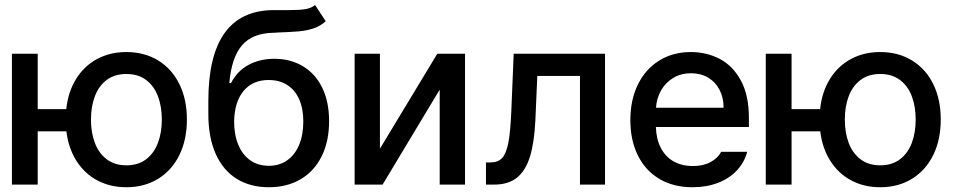

<svg xmlns="http://www.w3.org/2000/svg" viewBox="-20 -748 3879 778"><path d="M132.8 -305.7H248.5Q255.9 -375.5 288.1 -427.7Q320.3 -480 372.8 -508.5Q425.3 -537.1 492.2 -537.1Q565.4 -537.1 621.1 -502.9Q676.8 -468.8 707 -407Q737.3 -345.2 737.3 -263.7Q737.3 -182.1 707 -120.1Q676.8 -58.1 621.1 -23.7Q565.4 10.7 492.2 10.7Q426.3 10.7 374.3 -17.1Q322.3 -44.9 289.8 -96.2Q257.3 -147.5 249 -215.8H132.8V0H28.3V-530.3H132.8ZM635.7 -263.7Q635.7 -315.9 620.1 -357.7Q604.5 -399.4 572.3 -423.8Q540 -448.2 492.2 -448.2Q444.3 -448.2 412.1 -423.8Q379.9 -399.4 364.3 -357.7Q348.6 -315.9 348.6 -263.7Q348.6 -210.9 364.3 -169.2Q379.9 -127.4 412.1 -102.8Q444.3 -78.1 492.2 -78.1Q540 -78.1 572.3 -102.8Q604.5 -127.4 620.1 -169.2Q635.7 -210.9 635.7 -263.7Z M1103.5 -616.2Q1097.7 -615.2 1086.9 -615.2Q1002 -613.3 960 -563.7Q918 -514.2 909.2 -411.1H916Q940.9 -460 986.8 -484.9Q1032.7 -509.8 1091.8 -509.8Q1156.2 -509.8 1206.5 -480.2Q1256.8 -450.7 1285.2 -393.6Q1313.5 -336.4 1313.5 -256.8Q1313.5 -175.3 1283.4 -114.7Q1253.4 -54.2 1198.2 -21.7Q1143.1 10.7 1069.3 10.7Q994.6 10.7 939.5 -23.2Q884.3 -57.1 854.2 -124Q824.2 -190.9 824.2 -287.1V-338.9Q824.2 -702.6 1084 -707H1120.1H1147.5Q1191.4 -707 1215.8 -710.7Q1240.2 -714.4 1256.8 -727.5L1299.8 -662.1Q1278.8 -642.6 1251.5 -633.3Q1224.1 -624 1192.6 -621.1Q1161.1 -618.2 1103.5 -616.2ZM1209 -255.9Q1209 -308.6 1191.9 -346.4Q1174.8 -384.3 1143.3 -404.1Q1111.8 -423.8 1068.4 -423.8Q1003.9 -423.8 967 -379.6Q930.2 -335.4 928.7 -255.9Q928.7 -201.7 945.8 -160.9Q962.9 -120.1 994.6 -98.1Q1026.4 -76.2 1069.3 -76.2Q1111.8 -76.2 1143.3 -98.1Q1174.8 -120.1 1191.9 -160.6Q1209 -201.2 1209 -255.9Z M1752 -530.3H1864.3V0H1761.7V-384.8L1530.3 0H1417V-530.3H1519.5V-145.5Z M1949.2 -89.8H1967.8Q1998 -89.8 2014.6 -107.7Q2031.2 -125.5 2039.8 -169.2Q2048.3 -212.9 2051.8 -295.9L2061.5 -530.3H2431.6V0H2330.1V-440.4H2157.2L2149.4 -260.7Q2145 -169.9 2127.4 -113.3Q2109.9 -56.6 2075 -28.3Q2040 0 1982.4 0H1949.2Z M2534.2 -261.7Q2534.2 -342.8 2564.7 -405.3Q2595.2 -467.8 2650.9 -502.4Q2706.5 -537.1 2779.3 -537.1Q2843.3 -537.1 2896.5 -509.3Q2949.7 -481.4 2982.2 -421.6Q3014.6 -361.8 3014.6 -270.5V-233.4H2637.7Q2639.2 -184.1 2658 -148.2Q2676.8 -112.3 2710 -93.8Q2743.2 -75.2 2787.1 -75.2Q2829.6 -75.2 2858.9 -91.1Q2888.2 -106.9 2902.3 -132.8H3007.8Q2996.1 -89.8 2965.8 -57.4Q2935.5 -24.9 2889.4 -7.1Q2843.3 10.7 2786.1 10.7Q2709 10.7 2652.1 -22.9Q2595.2 -56.6 2564.7 -118.2Q2534.2 -179.7 2534.2 -261.7ZM2912.1 -311.5Q2912.1 -352.1 2895.8 -383.8Q2879.4 -415.5 2849.6 -433.3Q2819.8 -451.2 2780.3 -451.2Q2739.7 -451.2 2708.3 -432.4Q2676.8 -413.6 2658.7 -381.6Q2640.6 -349.6 2638.2 -311.5Z M3187.5 -305.7H3303.2Q3310.5 -375.5 3342.8 -427.7Q3375 -480 3427.5 -508.5Q3480 -537.1 3546.9 -537.1Q3620.1 -537.1 3675.8 -502.9Q3731.4 -468.8 3761.7 -407Q3792 -345.2 3792 -263.7Q3792 -182.1 3761.7 -120.1Q3731.4 -58.1 3675.8 -23.7Q3620.1 10.7 3546.9 10.7Q3481 10.7 3429 -17.1Q3377 -44.9 3344.5 -96.2Q3312 -147.5 3303.7 -215.8H3187.5V0H3083V-530.3H3187.5ZM3690.4 -263.7Q3690.4 -315.9 3674.8 -357.7Q3659.2 -399.4 3627 -423.8Q3594.7 -448.2 3546.9 -448.2Q3499 -448.2 3466.8 -423.8Q3434.6 -399.4 3418.9 -357.7Q3403.3 -315.9 3403.3 -263.7Q3403.3 -210.9 3418.9 -169.2Q3434.6 -127.4 3466.8 -102.8Q3499 -78.1 3546.9 -78.1Q3594.7 -78.1 3627 -102.8Q3659.2 -127.4 3674.8 -169.2Q3690.4 -210.9 3690.4 -263.7Z"/></svg>

Font: Pretendard GOV Medium
Style: Regular
Weight: 500
Designer: Base glyphs from Inter by Rasmus Andersson; Hangeul glyphs from Noto Sans CJK(Source Han Sans) by Jang Soo-young and Kan
Foundry: Kil Hyung-jin
Version: Version 1.309